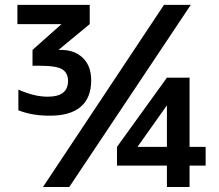

<svg xmlns="http://www.w3.org/2000/svg" viewBox="-20 -750 880 770"><path d="M745.1 -730.5 257.8 0H152.3L637.7 -730.5ZM53.7 -307.6V-390.6Q120.1 -361.3 172.9 -362.3Q252.9 -362.3 252.9 -425.8Q252.9 -457 230 -471.7Q207 -486.3 139.6 -486.3H110.4V-549.8L225.6 -652.3V-653.3H49.8V-730.5H339.8V-653.3L215.8 -550.8V-549.8H224.6Q279.3 -549.8 312.5 -517.6Q345.7 -485.4 345.7 -427.7Q345.7 -357.4 303.7 -321.8Q261.7 -286.1 181.6 -286.1Q111.3 -285.2 53.7 -307.6ZM740.2 -85.9V0H649.4V-85.9H449.2V-161.1L649.4 -438.5H740.2V-161.1H804.7V-85.9ZM649.4 -161.1V-326.2H648.4L532.2 -162.1V-161.1Z"/></svg>

Font: Mgen+ 1c bold
Style: Bold
Weight: 700
Designer: [Source Han Sans]
Ryoko NISHIZUKA  (kana & ideographs); Paul D. Hunt (Latin, Greek & Cyrillic); Wenlong ZHANG  (bopomofo
Version: Version 1.059.20150602